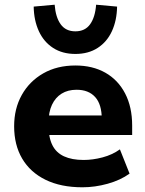

<svg xmlns="http://www.w3.org/2000/svg" viewBox="-20 -784 617 815"><path d="M330 11Q238 11 173 -21Q108 -53 74 -111Q40 -169 40 -248Q40 -323 72.5 -381Q105 -439 163.5 -472.5Q222 -506 300 -506Q373 -506 427 -475.5Q481 -445 511 -387.5Q541 -330 541 -251V-211H166V-294H426L412 -279Q412 -341 384 -372Q356 -403 305 -403Q268 -403 241.5 -386.5Q215 -370 200.5 -339Q186 -308 186 -263V-252Q186 -201 202 -168.5Q218 -136 251.5 -120.5Q285 -105 335 -105Q374 -105 415.5 -116Q457 -127 489 -150L530 -47Q491 -19 437 -4Q383 11 330 11ZM300 -555Q245 -555 205.5 -580.5Q166 -606 145 -651.5Q124 -697 123 -756L212 -764Q216 -711 237.5 -681Q259 -651 300 -651Q341 -651 362.5 -681Q384 -711 388 -764L477 -756Q476 -697 455 -651.5Q434 -606 394.5 -580.5Q355 -555 300 -555Z"/></svg>

Font: Nunito Sans 10pt ExtraBold
Style: Regular
Weight: 800
Designer: Vernon Adams
Foundry: Vernon Adams
Version: Version 3.101;gftools[0.9.27]